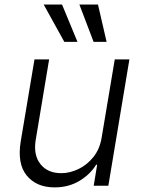

<svg xmlns="http://www.w3.org/2000/svg" viewBox="-20 -802 617 829"><path d="M419 -208.5 475.5 -545.5H538.7L447.8 0H384.6L399.5 -90.6H394.9Q369.3 -48.7 322.6 -20.8Q275.9 7.1 215.9 7.1Q137.4 7.1 95.5 -44Q53.6 -95.2 69.6 -192.1L128.9 -545.5H192.1L133.9 -196Q123.9 -132.1 154.8 -93.2Q185.7 -54.3 244.7 -54.3Q281.6 -54.3 318.7 -72.1Q355.8 -89.8 383.3 -124.1Q410.9 -158.4 419 -208.5ZM384.2 -621.1 322.8 -782.3H403.1L440.3 -621.1ZM257.8 -621.1 168.7 -782.3H247.9L314.6 -621.1Z"/></svg>

Font: Inter Light  BETA
Style: Italic
Weight: 300
Italic angle: 9.39999°
Designer: Rasmus Andersson
Foundry: rsms
Version: Version 3.011;git-f93a4a705